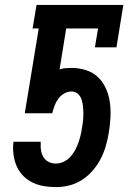

<svg xmlns="http://www.w3.org/2000/svg" viewBox="-20 -755 540 783"><path d="M208 8Q184 8 159.5 4Q135 0 114 -10Q93 -20 76.5 -36Q60 -52 50 -73Q40 -94 36 -118.5Q32 -143 34 -167L35 -177H146V-167Q145 -152 148 -137.5Q151 -123 159 -111.5Q167 -100 180 -94Q193 -88 208 -88Q224 -88 239 -95Q254 -102 265.5 -114Q277 -126 285 -140.5Q293 -155 298.5 -170Q304 -185 308 -200.5Q312 -216 314 -232Q317 -247 318.5 -262Q320 -277 320 -292Q320 -307 318.5 -321.5Q317 -336 312.5 -349.5Q308 -363 297.5 -372.5Q287 -382 272 -382Q256 -382 241.5 -373.5Q227 -365 217.5 -352Q208 -339 202.5 -324Q197 -309 193 -293H81L138 -639H113L129 -735H483L455 -562H367L380 -639H250L223 -472Q235 -476 247 -477Q259 -478 272 -478Q302 -478 330.5 -469Q359 -460 379.5 -440.5Q400 -421 412 -394Q424 -367 428 -338Q432 -309 430.5 -277.5Q429 -246 424 -216Q420 -189 412 -161.5Q404 -134 391.5 -109Q379 -84 359.5 -61Q340 -38 315.5 -22Q291 -6 263.5 1Q236 8 208 8Z"/></svg>

Font: Iosevka Slab
Style: Bold Italic
Weight: 700
Italic angle: -9°
Monospace: yes
Designer: Belleve Invis
Foundry: Belleve Invis
Version: Version 11.1.0; ttfautohint (v1.8.3)